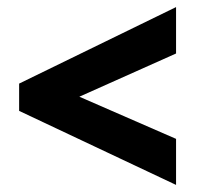

<svg xmlns="http://www.w3.org/2000/svg" viewBox="-20 -631 555 542"><path d="M477 -109V-239L204 -358L477 -480V-611L34 -395V-318Z"/></svg>

Font: Noto Sans Lao Looped Condensed ExtraBold
Style: Regular
Weight: 800
Width: 3
Designer: Mark Frömberg, Ben Mitchell
Foundry: The Fontpad Ltd
Version: Version 1.002